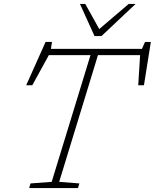

<svg xmlns="http://www.w3.org/2000/svg" viewBox="-20 -955 786 975"><path d="M383 -23.5 376 0H128L135 -23.5L242.5 -31.5L439.5 -675H228L144 -522H113L211.5 -742H244L238.5 -707H701L716.5 -742H746L711 -522H682L691.5 -675H477.5L280.5 -31.5ZM668.5 -935 495.5 -772H460L386 -935H413L484 -807.5L633.5 -935Z"/></svg>

Font: Newsreader 6pt ExtraLight
Style: Italic
Weight: 275
Italic angle: -17°
Designer: Hugues Gentile
Foundry: Production Type
Version: Version 1.003; ttfautohint (v1.8.3)